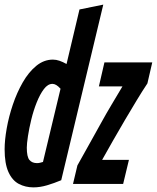

<svg xmlns="http://www.w3.org/2000/svg" viewBox="-30 -796 679 831"><path d="M115 15Q80 15 51.5 0Q23 -15 6.5 -51.5Q-10 -88 -10 -150Q-10 -189 -1 -240Q8 -291 25.5 -343Q43 -395 68.5 -439.5Q94 -484 127 -511Q160 -538 199 -538Q213 -538 227.5 -533Q242 -528 258 -519L314 -755L417 -776L235 -16Q204 -3 173.5 6Q143 15 115 15ZM130 -90Q137 -90 143 -91.5Q149 -93 156 -95L232 -412Q222 -423 213.5 -428Q205 -433 197 -433Q177 -433 160 -410.5Q143 -388 129 -353Q115 -318 105.5 -279Q96 -240 91 -207Q86 -174 86 -157Q86 -117 97.5 -103.5Q109 -90 130 -90ZM286 0 305 -80Q335 -134 360 -178.5Q385 -223 407 -263Q429 -303 452 -341.5Q475 -380 500 -422H398L422 -526H629L608 -435Q586 -402 561.5 -361.5Q537 -321 511 -277Q485 -233 460 -189Q435 -145 412 -104H528L503 0Z"/></svg>

Font: Ubuntu Sans Mono
Style: Italic
Weight: 400
Italic angle: -13.5°
Monospace: yes
Designer: Dalton Maag Ltd
Foundry: Dalton Maag Ltd
Version: Version 1.006